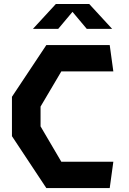

<svg xmlns="http://www.w3.org/2000/svg" viewBox="-20 -960 660 980"><path d="M216.5 0H540L558.5 -134.5H293L187 -315V-416L293 -595.5H558.5L540 -730H216.5L41 -466V-265ZM148 -812.5H277L350 -899.5L423 -812.5H552.5L435.5 -939.5H265Z"/></svg>

Font: Monaspace Krypton
Style: Bold
Weight: 700
Designer: Riley Cran & the Lettermatic Team
Foundry: Lettermatic
Version: Version 1.200 (Monaspace Krypton)